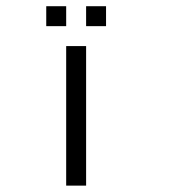

<svg xmlns="http://www.w3.org/2000/svg" viewBox="-20 -582 540 602"><path d="M187.5 -437.5H250V0H187.5ZM125 -562.5H187.5V-500H125ZM250 -562.5H312.5V-500H250Z"/></svg>

Font: Pixel Operator Mono
Style: Regular
Weight: 400
Monospace: yes
Designer: Jayvee Enaguas (HarvettFox96)
Version: 2016.04.25